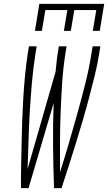

<svg xmlns="http://www.w3.org/2000/svg" viewBox="-20 -975 560 995"><path d="M128 0H89Q88 -58 89.5 -116Q91 -174 92 -232Q93 -290 95 -348Q97 -406 100.5 -464.5Q104 -523 109.5 -581.5Q115 -640 124 -698L130 -735H170L164 -698Q152 -623 145.5 -548Q139 -473 134.5 -398Q130 -323 128 -248.5Q126 -174 123 -99L268 -603Q271 -627 273 -650.5Q275 -674 279 -698L285 -735H325L319 -698Q307 -621 302 -543.5Q297 -466 294 -389Q291 -312 291 -235Q291 -158 291 -82Q315 -158 337.5 -235Q360 -312 381.5 -389Q403 -466 422.5 -543.5Q442 -621 454 -698L460 -735H500L494 -698Q485 -640 470.5 -581.5Q456 -523 440.5 -464.5Q425 -406 408 -348Q391 -290 373 -232Q355 -174 336.5 -116Q318 -58 299 0H260Q256 -110 255 -220Q254 -330 258 -441ZM161 -815 184 -955H520L497 -815H461L479 -923H365L347 -815H311L329 -923H215L197 -815Z"/></svg>

Font: Iosevka Term Curly Extralight
Style: Italic
Weight: 200
Italic angle: -9°
Designer: Belleve Invis
Foundry: Belleve Invis
Version: Version 32.3.0